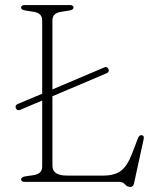

<svg xmlns="http://www.w3.org/2000/svg" viewBox="-20 -720 624 760"><path d="M43 -291.5Q38 -303 50.5 -308.5L147 -349V-639.5Q147 -667.5 114.5 -673L80.5 -678.5Q63.5 -681 63.5 -690Q63.5 -700 78.5 -700H256.5Q271 -700 271 -690Q271 -681 254.5 -678.5L220.5 -673Q187.5 -667.5 187.5 -639.5V-366L392.5 -453Q404 -458 409.5 -446.5Q414 -435 402 -430L187.5 -339V-65Q187.5 -45 201.2 -35Q215 -25 245.5 -25H389Q432.5 -25 457.8 -43.2Q483 -61.5 502 -110L526.5 -174Q531.5 -185.5 540.5 -185Q552 -184 548.5 -168.5L510.5 6Q507.5 20 495.5 20Q483.5 20 475 10Q466.5 0 453 0H78.5Q63.5 0 63.5 -10Q63.5 -19 80.5 -22L114.5 -27Q147 -32.5 147 -60.5V-322L60.5 -285.5Q48 -280 43 -291.5Z"/></svg>

Font: Fraunces 9pt S050 Thin
Style: Regular
Weight: 100
Version: Version 1.000; ttfautohint (v1.8.3)